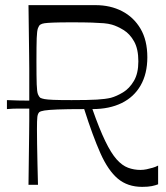

<svg xmlns="http://www.w3.org/2000/svg" viewBox="-20 -720 647 748"><path d="M91 0Q92 -73 92.5 -119.5Q93 -166 93.5 -196.5Q94 -227 94 -250Q94 -273 94 -297Q72 -297 50.5 -297Q29 -297 7 -295V-330Q29 -329 50.5 -328.5Q72 -328 94 -328V-350Q94 -383 94 -406.5Q94 -430 94 -452.5Q94 -475 93.5 -505.5Q93 -536 92.5 -582Q92 -628 91 -700H352Q410 -700 455.5 -676.5Q501 -653 527.5 -608Q554 -563 554 -497Q554 -433 528 -387.5Q502 -342 454 -318.5Q406 -295 340 -295Q367 -218 390 -170.5Q413 -123 434.5 -99Q456 -75 479 -66.5Q502 -58 527 -58Q539 -58 551 -60.5Q563 -63 575 -66.5Q587 -70 596 -75V-2Q586 2 571.5 5Q557 8 534 8Q477 8 439 -24Q401 -56 371 -123.5Q341 -191 308 -295Q240 -295 204 -293.5Q168 -292 153 -289.5Q138 -287 133 -283Q127 -277 125.5 -264.5Q124 -252 124 -217Q124 -197 124.5 -160Q125 -123 126 -80.5Q127 -38 128 0ZM122 -481Q122 -421 123 -391.5Q124 -362 128 -352.5Q132 -343 137 -339Q143 -336 153.5 -334Q164 -332 188 -331Q212 -330 259 -330Q325 -330 358 -332Q391 -334 412 -339Q434 -345 459 -360Q484 -375 501.5 -404.5Q519 -434 519 -481Q519 -529 502.5 -558.5Q486 -588 461.5 -603Q437 -618 416 -624Q402 -628 384.5 -629.5Q367 -631 338 -632Q309 -633 259 -633Q212 -633 188 -632Q164 -631 153.5 -629.5Q143 -628 137 -624Q132 -621 128 -610.5Q124 -600 123 -571.5Q122 -543 122 -481Z"/></svg>

Font: Ojuju
Style: Regular
Weight: 400
Designer: Chisaokwu Joboson, Mirko Velimirovic
Foundry: Udi Foundry
Version: Version 1.000